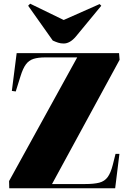

<svg xmlns="http://www.w3.org/2000/svg" viewBox="-20 -1017 688 1037"><path d="M626 -694 261 -23H440Q488 -23 516.5 -30.5Q545 -38 561.5 -60.5Q578 -83 589 -126L604 -186H625L602 0H30L29 -39L397 -707H225Q186 -707 161 -699Q136 -691 120 -669.5Q104 -648 91 -606L65 -523L44 -526L70 -730H623ZM132 -986 143 -997 324 -909 518 -995 527 -986 390 -820Q358 -782 324 -782Q308 -782 294 -786.5Q280 -791 265 -798Z"/></svg>

Font: Literata 72pt Black
Style: Italic
Weight: 900
Italic angle: -2°
Designer: Latin by Veronika Burian and Jose Scaglione. Greek by Irene Vlachou. Cyrillic by Vera Evstafieva
Foundry: TypeTogether
Version: Version 3.002